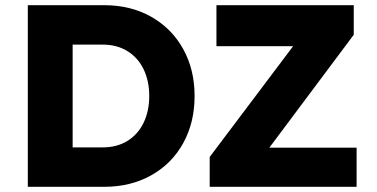

<svg xmlns="http://www.w3.org/2000/svg" viewBox="-20 -720 1452 740"><path d="M87.2 -700H381.6Q483.6 -700 562.7 -655.4Q641.8 -610.8 685.9 -531.3Q730 -451.8 730 -350Q730 -247.8 686.1 -168.3Q642.2 -88.8 562.9 -44.4Q483.6 0 381.6 0H87.2ZM236.6 -152H376.6Q430.4 -152 470.8 -176.7Q511.2 -201.4 533.2 -246.4Q555.2 -291.4 555.2 -350Q555.2 -408.6 533.2 -453.6Q511.2 -498.6 470.6 -523.3Q430 -548 376.6 -548H233.6L260 -581V-117ZM788.2 -115 1163.2 -613 1224.4 -542H814.2V-700H1343.4V-586L970.4 -87L908.2 -150.8H1354.4V0H788.2Z"/></svg>

Font: Easer Grotesk Variable
Style: Regular
Weight: 400
Designer: Boardeaser, Bonnie Shaver-Troup, Thomas Jockin
Foundry: Lexend
Version: Version 1.001;Glyphs 3.1.2 (3151)